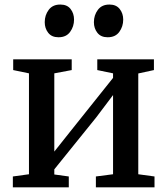

<svg xmlns="http://www.w3.org/2000/svg" viewBox="-20 -802 716 822"><path d="M35 0V-46.5L104 -56V-488L36.5 -502V-548H287V-502L212.5 -488V-153L280 -238L464 -468.5V-488L396.5 -502V-548H639V-502L572 -487.5V-56L641.5 -46.5V0H390.5V-46.5L464 -56V-395L392 -299.5L212.5 -77V-55L274.5 -46.5V0ZM230 -642.5Q201.5 -642.5 186.5 -661.5Q171.5 -680.5 171.5 -707Q171.5 -737 188.5 -759.8Q205.5 -782.5 237.5 -782.5H238.5Q267.5 -782.5 282.2 -763.5Q297 -744.5 297 -718Q297 -688.5 280.2 -665.5Q263.5 -642.5 231 -642.5ZM440.5 -642.5Q412 -642.5 397 -661.5Q382 -680.5 382 -707Q382 -737 399 -759.8Q416 -782.5 448 -782.5H449Q477.5 -782.5 492.5 -763.5Q507.5 -744.5 507.5 -718Q507.5 -688.5 490.8 -665.5Q474 -642.5 441.5 -642.5Z"/></svg>

Font: Merriweather 36pt Medium
Style: Regular
Weight: 500
Version: Version 2.100